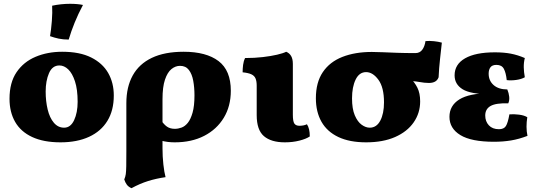

<svg xmlns="http://www.w3.org/2000/svg" viewBox="-20 -739 2832 1009"><path d="M298 9Q209 9 149 -19Q89 -47 59.5 -98.5Q30 -150 30 -220Q30 -305 67 -359.5Q104 -414 167 -440.5Q230 -467 307 -467Q399 -467 459 -437Q519 -407 548.5 -355.5Q578 -304 578 -237Q578 -159 544.5 -104Q511 -49 448 -20Q385 9 298 9ZM317 -68Q351 -68 369.5 -107.5Q388 -147 388 -204Q388 -269 374 -311.5Q360 -354 338.5 -374.5Q317 -395 292 -395Q255 -395 237.5 -354.5Q220 -314 220 -258Q220 -207 230.5 -163.5Q241 -120 263 -94Q285 -68 317 -68ZM341 -531Q312 -531 288.5 -536Q265 -541 243 -549Q249 -584 252.5 -629Q256 -674 254 -709Q277 -714 301 -716.5Q325 -719 348 -719Q388 -719 416 -713Q391 -666 372.5 -620.5Q354 -575 341 -531Z M945 -467Q1064 -467 1128.5 -418Q1193 -369 1193 -262Q1193 -181 1156 -120Q1119 -59 1053 -25Q987 9 898 9Q880 9 863 7Q846 5 826 0V-108Q841 -85 857.5 -73.5Q874 -62 899 -62Q916 -62 934 -68.5Q952 -75 967 -93.5Q982 -112 992 -147Q1002 -182 1002 -238Q1002 -279 995.5 -314.5Q989 -350 972.5 -371.5Q956 -393 926 -393Q902 -393 881 -376Q860 -359 847 -320.5Q834 -282 834 -218V40Q834 84 838.5 125Q843 166 850 192Q801 199 758 212.5Q715 226 671 250Q655 243 646.5 231.5Q638 220 633 204Q639 190 641 176Q643 162 643.5 134.5Q644 107 644 55V-197Q644 -282 677.5 -342.5Q711 -403 778 -435Q845 -467 945 -467Z M1477 9Q1405 9 1367 -23.5Q1329 -56 1329 -134V-289Q1329 -312 1323 -326.5Q1317 -341 1301 -348.5Q1285 -356 1255 -359Q1255 -378 1257.5 -398Q1260 -418 1268 -434Q1318 -434 1361 -439Q1404 -444 1436 -451.5Q1468 -459 1484 -467Q1501 -460 1510 -444.5Q1519 -429 1519 -403V-136Q1519 -101 1527 -89.5Q1535 -78 1554 -78Q1564 -78 1574.5 -80Q1585 -82 1593 -86Q1608 -64 1608 -22Q1589 -9 1553.5 0Q1518 9 1477 9Z M1904 9Q1817 9 1758 -19Q1699 -47 1669.5 -99Q1640 -151 1640 -223Q1640 -306 1676.5 -360Q1713 -414 1779.5 -440Q1846 -466 1934 -466Q1959 -466 1992 -464.5Q2025 -463 2067.5 -461.5Q2110 -460 2163 -460Q2186 -460 2199 -477.5Q2212 -495 2216 -523Q2237 -525 2260.5 -522.5Q2284 -520 2302 -515Q2298 -478 2292.5 -429Q2287 -380 2285 -333Q2279 -317 2266 -310Q2253 -303 2234 -303Q2212 -303 2181.5 -308.5Q2151 -314 2107 -314L2090 -364Q2114 -348 2136.5 -327.5Q2159 -307 2173.5 -278Q2188 -249 2188 -206Q2188 -145 2154 -96Q2120 -47 2056.5 -19Q1993 9 1904 9ZM1923 -68Q1959 -68 1978.5 -105Q1998 -142 1998 -201Q1998 -280 1968.5 -320Q1939 -360 1904 -360Q1868 -360 1849 -321Q1830 -282 1830 -222Q1830 -167 1844.5 -133Q1859 -99 1880.5 -83.5Q1902 -68 1923 -68Z M2576 6Q2457 6 2399.5 -29Q2342 -64 2342 -125Q2342 -184 2394 -216.5Q2446 -249 2553 -249V-244Q2453 -244 2411 -270Q2369 -296 2369 -343Q2369 -401 2424 -432.5Q2479 -464 2581 -464Q2628 -464 2664.5 -457Q2701 -450 2738 -434Q2732 -410 2732.5 -385Q2733 -360 2738 -333Q2721 -323 2693.5 -319Q2666 -315 2643 -318Q2639 -356 2628 -377Q2617 -398 2589 -398Q2567 -398 2557.5 -385.5Q2548 -373 2548 -352Q2548 -315 2574 -292Q2600 -269 2646 -269Q2654 -250 2656 -230.5Q2658 -211 2651 -196Q2586 -198 2558 -182Q2530 -166 2530 -132Q2530 -101 2549 -80.5Q2568 -60 2602 -60Q2628 -60 2638.5 -76.5Q2649 -93 2657 -138Q2680 -140 2707.5 -136.5Q2735 -133 2751 -123Q2747 -98 2747 -73Q2747 -48 2752 -25Q2708 -8 2666 -1Q2624 6 2576 6Z"/></svg>

Font: Vollkorn Black
Style: Regular
Weight: 900
Designer: Friedrich Althausen
Foundry: Friedrich Althausen
Version: Version 5.000